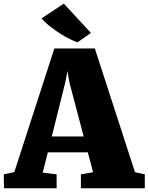

<svg xmlns="http://www.w3.org/2000/svg" viewBox="-41 -1003 791 1023"><path d="M-21 -74.2 35.2 -85.9 248.5 -744.6H464.4L678.2 -85.4L730.5 -74.2V0H390.1V-74.2L455.1 -85.4L426.8 -191.4H213.9L186.5 -83L260.7 -74.2V0H-19.5ZM404.8 -275.9 329.1 -563 318.4 -624.5 306.6 -563 234.9 -275.9ZM372.1 -777.8Q357.4 -781.7 332.3 -794.2Q307.1 -806.6 279.3 -824.2Q251.5 -841.8 224.9 -862.8Q198.2 -883.8 180.7 -905.3L298.8 -983.4H299.3L443.4 -827.6L372.6 -777.8H372.1Z"/></svg>

Font: Merriweather UltraBold
Style: Regular
Weight: 900
Designer: Eben Sorkin ( sorkintype@gmail.com )
Foundry: Eben Sorkin
Version: Version 1.570; ttfautohint (v1.3) -l 8 -r 32 -G 0 -x 0 -H 60